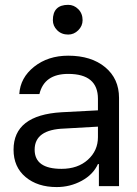

<svg xmlns="http://www.w3.org/2000/svg" viewBox="-20 -758 560 782"><path d="M230.5 -70.3Q296.9 -70.3 337.9 -107.4Q378.9 -144.5 378.9 -199.2V-242.2L242.2 -234.4Q121.1 -230.5 121.1 -148.4Q121.1 -70.3 230.5 -70.3ZM210.9 3.9Q132.8 3.9 84 -37.1Q35.2 -78.1 35.2 -148.4Q35.2 -289.1 230.5 -300.8L378.9 -308.6V-355.5Q378.9 -457 257.8 -457Q160.2 -457 140.6 -375H58.6Q62.5 -441.4 119.1 -486.3Q175.8 -531.2 257.8 -531.2Q351.6 -531.2 408.2 -484.4Q464.8 -437.5 464.8 -359.4V0H382.8V-89.8H378.9Q359.4 -46.9 312.5 -21.5Q265.6 3.9 210.9 3.9ZM257.8 -617.2Q230.5 -617.2 212.9 -634.8Q195.3 -652.3 195.3 -675.8Q195.3 -738.3 257.8 -738.3Q281.2 -738.3 298.8 -720.7Q316.4 -703.1 316.4 -675.8Q316.4 -652.3 298.8 -634.8Q281.2 -617.2 257.8 -617.2Z"/></svg>

Font: 和音 by 宁静之雨，公众号njzyshare
Style: Regular
Weight: 400
Designer: Steve Matteson
Foundry: Ascender Corporation
Version: Version 6.00;June 8, 2018;FontCreator 11.0.0.2388 32-bit